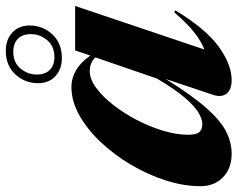

<svg xmlns="http://www.w3.org/2000/svg" viewBox="-101 -687 798 644"><g transform="rotate(-90 298.0 -365.0)"><path d="M302 -49.5 355 -208Q299 -118 256.2 -70.2Q213.5 -22.5 177.2 -4.8Q141 13 104.5 13Q55.5 13 25.5 -16Q-4.5 -45 -4.5 -91.5Q-4.5 -147 14.5 -207Q33.5 -267 66.8 -323.5Q100 -380 142.8 -425.5Q185.5 -471 233.2 -497.8Q281 -524.5 328.5 -524.5Q357.5 -524.5 384 -509.2Q410.5 -494 433.5 -461L451 -512H600L454 -78.5Q480 -88 510.8 -112Q541.5 -136 579 -180L585 -175.5Q523 -73 463 -30Q403 13 351 13Q319 13 305.8 -4.2Q292.5 -21.5 302 -49.5ZM168 -133Q168 -106 176.5 -95.8Q185 -85.5 204 -85.5Q219 -85.5 239.8 -96.8Q260.5 -108 289.2 -140.5Q318 -173 356.5 -237.5L427.5 -444Q409.5 -463 381.5 -463Q354.5 -463 325 -441.2Q295.5 -419.5 267.5 -383.5Q239.5 -347.5 217 -304Q194.5 -260.5 181.2 -216Q168 -171.5 168 -133ZM449.5 -744.5Q487 -744.5 510.8 -722.8Q534.5 -701 534.5 -664.5Q534.5 -620.5 504.8 -588.5Q475 -556.5 425.5 -556.5Q388 -556.5 364.5 -578.2Q341 -600 341 -636.5Q341 -680.5 370.5 -712.5Q400 -744.5 449.5 -744.5ZM428.5 -581.5Q465 -581.5 485.2 -605.8Q505.5 -630 505.5 -660Q505.5 -688.5 489.8 -704Q474 -719.5 446.5 -719.5Q410.5 -719.5 390.2 -695.2Q370 -671 370 -641Q370 -612.5 385.5 -597Q401 -581.5 428.5 -581.5Z"/></g></svg>

Font: Newsreader 72pt
Style: Bold Italic
Weight: 700
Italic angle: -17°
Designer: Hugues Gentile
Foundry: Production Type
Version: Version 1.003; ttfautohint (v1.8.3)